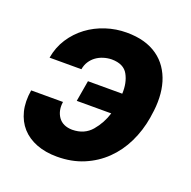

<svg xmlns="http://www.w3.org/2000/svg" viewBox="-105 -657 765 771"><g transform="rotate(20 277.0 -272.0)"><path d="M28.1 -204.9H164.1Q158.4 -167.3 176.8 -140.3Q195.7 -113.3 236.5 -112.6Q263.1 -112.9 283.4 -122Q303.6 -131 318.5 -148.4Q348.4 -183.6 361.9 -228H214.5L229.8 -317.5H376.4Q378.6 -364.7 360.1 -398.1Q341.6 -432.2 290.1 -432.5Q272 -432.2 255 -426.8Q237.9 -421.5 224.3 -411.6Q210.6 -401.6 201.2 -387.1Q191.8 -372.5 188.6 -353.7H52.6Q60.4 -399.9 84.5 -437Q108.7 -474.1 143.6 -500.2Q178.6 -526.3 221.6 -540.3Q264.6 -554.3 309.7 -554.3Q351.6 -554.3 384.2 -545.1Q416.9 -535.9 442.5 -517.8Q467.7 -500 484.9 -474.8Q502.1 -449.6 511.4 -418.7Q520.6 -387.8 521.8 -352.5Q523.1 -317.1 516.7 -278.8L514.9 -265.6Q505.3 -207.7 480.8 -157.3Q456.3 -106.9 418.1 -69.8Q380 -32.7 329.2 -11.4Q278.4 9.9 215.9 9.9Q166.5 9.9 128 -5Q89.5 -19.9 64.6 -47.6Q39.8 -75.3 29.8 -115.1Q19.9 -154.8 28.1 -204.9Z"/></g></svg>

Font: Inter P
Style: Bold Italic
Weight: 700
Italic angle: 9.39999°
Designer: Rasmus Andersson
Foundry: rsms
Version: Version 3.018;git-588b23468